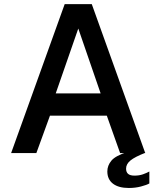

<svg xmlns="http://www.w3.org/2000/svg" viewBox="-20 -743 759 932"><path d="M34 0 294 -723H425.5L685 0H563L498.5 -181.5H222.5L156.5 0ZM250.5 -289.5H468.5L360 -604.5ZM501 89Q501 60.5 520.8 36.8Q540.5 13 600 -6L686 -1.5Q634.5 18.5 613.2 36Q592 53.5 592 75.5Q592 92.5 601.8 101Q611.5 109.5 633 109.5Q656 109.5 674.2 103Q692.5 96.5 705 89.5V147.5Q692 155 664.5 162.2Q637 169.5 605.5 169.5Q555.5 169.5 528.2 148.5Q501 127.5 501 89Z"/></svg>

Font: Public Sans SemiBold
Style: Regular
Weight: 600
Designer: The Public Sans Project Authors: Dan O. Williams and USWDS (Libre Franklin designed by Pablo Impallari and Rodrigo Fuenz
Version: Version 1.007